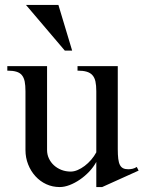

<svg xmlns="http://www.w3.org/2000/svg" viewBox="-20 -738 575 769"><path d="M213.9 -718.3 269 -535.2H239.7L84 -718.3ZM168.5 -473.1V-137.2Q168.5 -119.1 175.8 -103.5Q183.1 -87.9 195.8 -76.2Q208.5 -64.5 225.8 -57.6Q243.2 -50.8 263.2 -50.8Q276.4 -50.8 290.8 -56.9Q305.2 -63 319.1 -73.5Q333 -84 345.2 -98.1Q357.4 -112.3 365.7 -127.9V-372.6Q365.7 -396 362.3 -411.6Q358.9 -427.2 350.1 -437Q341.3 -446.8 326.9 -450.9Q312.5 -455.1 290.5 -455.1V-473.1H451.7V-141.1Q451.7 -117.7 453.6 -102.1Q455.6 -86.4 460.4 -77.1Q465.3 -67.9 473.4 -64Q481.4 -60.1 493.7 -60.1Q502 -60.1 510.7 -62Q519.5 -64 527.8 -69.3L535.2 -54.7L389.2 11.2H365.7V-89.4Q354.5 -68.8 337.2 -50.5Q319.8 -32.2 299.8 -18.6Q279.8 -4.9 258.8 3.2Q237.8 11.2 219.2 11.2Q190.4 11.2 165.5 -0.2Q140.6 -11.7 122.1 -32Q103.5 -52.2 92.8 -79.3Q82 -106.4 82 -137.2V-372.6Q82 -396 78.9 -411.6Q75.7 -427.2 67.6 -437Q59.6 -446.8 45.4 -450.9Q31.2 -455.1 9.3 -455.1V-473.1Z"/></svg>

Font: Khmer Busra Bunong
Style: Regular
Weight: 400
Designer: D. Kanjahn
Version: Version 7.100; 2014